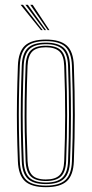

<svg xmlns="http://www.w3.org/2000/svg" viewBox="-20 -770 380 796"><path d="M170.2 6Q110.5 6 83.5 -18.9Q56.5 -43.8 54.2 -101Q51.5 -169.5 50.5 -232Q49.5 -294.5 50.5 -359Q51.5 -423.5 54.2 -498Q56.5 -556 83.6 -581Q110.8 -606 170.2 -606Q228.5 -606 256.2 -581.6Q284 -557.2 286.2 -498Q290.2 -387.2 290.1 -293.5Q290 -199.8 286.2 -101Q284 -43.8 257 -18.9Q230 6 170.2 6ZM170.2 -0.5Q226 -0.5 251.1 -23.9Q276.2 -47.2 278.2 -101.2Q282 -200 282.1 -293.6Q282.2 -387.2 278.2 -497.8Q276.2 -552.2 251.1 -575.9Q226 -599.5 170.2 -599.5Q114.5 -599.5 89.4 -575.9Q64.2 -552.2 62.2 -497.8Q59.5 -424 58.5 -359.5Q57.5 -295 58.5 -232.4Q59.5 -169.8 62.2 -101.2Q64.2 -47.8 89.2 -24.1Q114.2 -0.5 170.2 -0.5ZM170.2 -6.8Q118 -6.8 95.1 -29.1Q72.2 -51.5 70.2 -101.5Q67.5 -170.2 66.5 -232.4Q65.5 -294.5 66.5 -358.8Q67.5 -423 70.2 -497.5Q72.2 -548.2 95.2 -570.8Q118.2 -593.2 170.2 -593.2Q219.8 -593.2 244.1 -571.9Q268.5 -550.5 270.2 -497.2Q273 -421 273.8 -353.5Q274.5 -286 273.6 -223.9Q272.8 -161.8 270.2 -101.8Q268.5 -50.8 245.1 -28.8Q221.8 -6.8 170.2 -6.8ZM170.2 -13.2Q217.8 -13.2 239.1 -33.9Q260.5 -54.5 262.2 -102Q266 -201.5 266.1 -294.1Q266.2 -386.8 262.2 -497Q260.5 -546.2 238.5 -566.5Q216.5 -586.8 170.2 -586.8Q123 -586.8 101.6 -566Q80.2 -545.2 78.2 -497.2Q75.5 -423.2 74.5 -358.9Q73.5 -294.5 74.5 -232.1Q75.5 -169.8 78.2 -102Q80.2 -54.5 101.5 -33.9Q122.8 -13.2 170.2 -13.2ZM170.2 -19.5Q127 -19.5 107.5 -38.8Q88 -58 86.2 -102.2Q83.8 -164 82.6 -224.5Q81.5 -285 82.4 -351.5Q83.2 -418 86.2 -497.2Q88 -541.8 107.6 -561.1Q127.2 -580.5 170.2 -580.5Q213.5 -580.5 233 -561Q252.5 -541.5 254.2 -496.8Q258.2 -386.2 258.2 -294.2Q258.2 -202.2 254.2 -102.2Q252.5 -58 233 -38.8Q213.5 -19.5 170.2 -19.5ZM170.2 -26Q209 -26 226.9 -43.6Q244.8 -61.2 246.2 -102.5Q250 -197.5 250.2 -289.6Q250.5 -381.8 246.2 -496.5Q244.8 -539.8 226.1 -556.9Q207.5 -574 170.2 -574Q131 -574 113.5 -556Q96 -538 94.2 -497Q91.2 -417 90.4 -350.6Q89.5 -284.2 90.6 -224.2Q91.8 -164.2 94.2 -102.5Q96 -62.8 112.9 -44.4Q129.8 -26 170.2 -26ZM150 -645 65.5 -750H75.5L157 -645ZM164 -645 85.5 -750H95.5L171 -645ZM178 -645 105.5 -750H115.5L185 -645Z"/></svg>

Font: Big Shoulders Inline Text Thin
Style: Regular
Weight: 100
Designer: Patric King
Foundry: XO Type Co
Version: Version 2.002